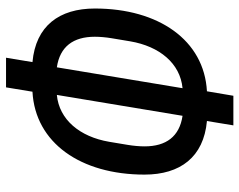

<svg xmlns="http://www.w3.org/2000/svg" viewBox="-99 -668 798 640"><g transform="rotate(-90 300.0 -348.0)"><path d="M216.6 -57.2 202.1 30.9H300.8L315.7 -57.2C485.8 -66.4 591.6 -218 591.6 -430.8C591.6 -549.7 533.7 -627.8 413 -638.8L427.6 -726.9H328.8L314.3 -638.8C143.8 -629.6 38 -478 38 -265.3C38 -146.3 96.2 -68.2 216.6 -57.2ZM132.1 -265.3C132.1 -281.6 133.9 -302.6 137.1 -321.4L147.4 -383.2C164.1 -480.8 220.9 -549.7 303.6 -557.5L234 -138.5C164.8 -148.8 132.1 -193.2 132.1 -265.3ZM326 -138.5 395.6 -557.5C464.8 -547.2 497.5 -502.8 497.5 -430.8C497.5 -414.4 495.7 -393.5 492.5 -374.6L482.2 -312.9C465.6 -215.2 408.7 -146.3 326 -138.5Z"/></g></svg>

Font: Margiela Mono Italic Medium It
Style: Regular
Weight: 500
Designer: Mike Abbink, Paul van der Laan, Pieter van Rosmalen
Foundry: Bold Monday
Version: Version 2.003 2021